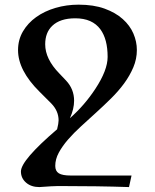

<svg xmlns="http://www.w3.org/2000/svg" viewBox="-20 -507 654 811"><path d="M524.9 283.2Q394.5 278.8 225.6 278.8Q206.1 278.8 146 283.2Q111.8 283.2 90.1 264.4Q68.4 245.6 68.4 217.3Q68.4 169.9 221.2 39.1Q227.5 13.7 227.5 1.5Q227.5 -38.1 196.8 -69.8L147 -119.6Q56.2 -209.5 56.2 -295.4Q56.2 -338.9 76.9 -374.3Q97.7 -409.7 132.8 -434.8Q168 -460 214.4 -473.6Q260.7 -487.3 312 -487.3Q375.5 -487.3 421.9 -470.5Q468.3 -453.6 498.5 -426.5Q528.8 -399.4 543.5 -365.2Q558.1 -331.1 558.1 -295.9Q558.1 -257.8 543.2 -222.7Q528.3 -187.5 504.2 -154.5Q480 -121.6 449 -91.1Q418 -60.5 385.7 -31.2Q353.5 -2 322.5 26.4Q291.5 54.7 267.3 82.5Q243.2 110.4 228.3 137.9Q213.4 165.5 213.4 193.8Q213.4 215.8 228.5 225.1Q243.7 234.4 278.8 234.4H535.6ZM275.4 -7.8Q336.9 -62 382.8 -131.8Q434.6 -210.4 434.6 -266.6Q434.6 -341.3 404.3 -382.8Q370.1 -429.7 297.9 -429.7Q233.9 -429.7 200.7 -397.9Q170.9 -369.6 170.9 -319.8Q170.9 -257.8 230.5 -196.8L259.3 -166.5Q293 -130.4 293 -81.5Q293 -46.9 275.4 -7.8Z"/></svg>

Font: Kelvinch
Style: Bold
Weight: 700
Designer: Paul James Miller
Foundry: High-Logic / Made with FontCreator
Version: Version 3.501;March 28, 2021;FontCreator 13.0.0.2683 64-bit